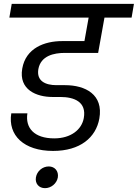

<svg xmlns="http://www.w3.org/2000/svg" viewBox="-20 -760 707 985"><path d="M252.2 14.3C391.3 14.3 472 -54.4 489.6 -151.5C511.6 -275 418.1 -323.1 313.8 -323.1C298 -323.1 282 -323.1 269.6 -323.1C213.7 -323.1 166.3 -343.8 176.8 -405.6C189.5 -474.4 257.1 -488.6 312.7 -488.6H483.5L489.8 -549.2H298.9C208.3 -549.2 112.3 -513.3 94.1 -408.1C75.1 -299 168.2 -262.5 248.9 -262.5C260.9 -262.5 275.7 -262.5 289.4 -262.5C360.3 -262.5 424.8 -237.8 409.9 -154.5C399.6 -95.4 344 -50.1 258.2 -50.1C154.3 -50.1 108.9 -104.6 120.6 -178.7H37.9C19.6 -65.6 102.8 14.3 252.2 14.3ZM655.1 -669.6 667.1 -740H40.1L28 -669.6ZM483.5 -488.6 526.3 -727.5H445.1L409.1 -526.4ZM210.9 205.3C242.3 205.3 270.9 181.7 276.7 150.4C281.7 118.2 261.4 93.9 230.2 93.9C197.9 93.9 169.3 118.2 164.2 150.4C159.2 181.7 179.5 205.3 210.9 205.3Z"/></svg>

Font: Poppins Devanagari Thin
Style: Italic
Weight: 100
Italic angle: -10°
Designer: Ninad Kale (Devanagari), Jonny Pinhorn (Latin)
Foundry: Indian Type Foundry
Version: 4.005